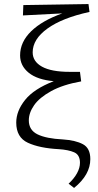

<svg xmlns="http://www.w3.org/2000/svg" viewBox="-20 -731 485 946"><path d="M425 53Q425 130 345 195L318 174Q345 149 359.5 122.5Q374 96 374 71Q374 32 345.5 19.5Q317 7 270 4Q175 -1 117.5 -27.5Q60 -54 60 -127Q60 -184 103.5 -238.5Q147 -293 245 -331Q164 -338 121.5 -372.5Q79 -407 79 -458Q79 -524 133.5 -577Q188 -630 287 -665L93 -655L95 -706L416 -711L421 -672H420Q287 -643 214 -590.5Q141 -538 141 -473Q141 -428 187 -402.5Q233 -377 323 -377H374L380 -330Q290 -314 232 -282Q174 -250 148 -212.5Q122 -175 122 -138Q122 -90 165 -69Q208 -48 290 -44Q352 -40 388.5 -20.5Q425 -1 425 53Z"/></svg>

Font: Ysabeau Infant Semilight
Style: Regular
Weight: 300
Designer: Christian Thalmann (Catharsis Fonts)
Version: Version 0.003